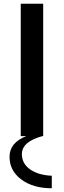

<svg xmlns="http://www.w3.org/2000/svg" viewBox="-20 -728 345 1027"><path d="M121 0H91V-708H211V0H207Q97 30 97 96Q97 147 141 178Q185 209 257 212V279Q157 279 94 232Q31 185 31 111Q31 35 121 0Z"/></svg>

Font: Metropolitano Medium
Style: Regular
Weight: 500
Designer: Fonts by Alex Slobzheninov & Chris M. Simpson / Changes by Cristiano Sobral
Foundry: Fonts by Alex Slobzheninov & Chris M. Simpson / Changes by Cristiano Sobral
Version: Version 1.00;August 30, 2020;FontCreator 13.0.0.2681 64-bit